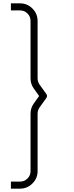

<svg xmlns="http://www.w3.org/2000/svg" viewBox="-20 -902 440 1144"><path d="M45 222H99Q142.5 222 173.2 191.2Q204 160.5 204 118V-225Q204 -243.5 215 -261L256 -318Q260 -323.5 260 -330.2Q260 -337 256 -342L215 -399Q204 -416.5 204 -435V-777Q204 -820.5 173.2 -851.2Q142.5 -882 99 -882H45V-840H99Q125.5 -840 143.8 -821.8Q162 -803.5 162 -777V-435Q162 -401.5 181 -375L213 -330L181 -285Q162 -258.5 162 -225V118Q162 143.5 143.8 161.8Q125.5 180 99 180H45Z"/></svg>

Font: Manrope Variable Light
Style: Regular
Weight: 200
Designer: Mikhail Sharanda
Foundry: Mikhail Sharanda
Version: Version 4.505